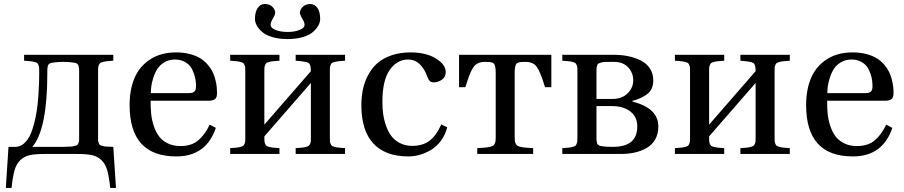

<svg xmlns="http://www.w3.org/2000/svg" viewBox="-20 -761 4469 949"><path d="M8.8 168 22 -35.2H56.2Q78.6 -35.2 97.2 -50.8Q115.7 -66.4 127.7 -90.8Q139.6 -115.2 148.7 -150.1Q157.7 -185.1 162.4 -217.8Q167 -250.5 169.7 -288.8Q172.4 -327.1 173.1 -352.3Q173.8 -377.4 173.8 -402.8Q173.8 -417.5 173.6 -424.6Q173.3 -431.6 170.2 -439.2Q167 -446.8 163.6 -449.5Q160.2 -452.1 150.1 -454.8Q140.1 -457.5 129.9 -458.5Q119.6 -459.5 99.1 -460.9V-490.2H540V-460.9Q519.5 -459.5 509.3 -458.5Q499 -457.5 489 -454.8Q479 -452.1 475.3 -449.5Q471.7 -446.8 468.5 -439.5Q465.3 -432.1 465.1 -424.8Q464.8 -417.5 464.8 -402.8V-89.8Q464.8 -74.2 464.8 -68.1Q464.8 -62 468 -54.2Q471.2 -46.4 473.9 -44.4Q476.6 -42.5 487.3 -39.6Q498 -36.6 508.1 -36.4Q518.1 -36.1 540 -35.2L553.2 168H524.9Q519 111.8 509.8 79.8Q500.5 47.9 480.2 29.3Q460 10.7 433.1 5.4Q406.2 0 357.9 0H204.1Q155.8 0 128.9 5.4Q102.1 10.7 81.8 29.3Q61.5 47.9 52.2 79.8Q43 111.8 37.1 168ZM140.1 -35.2H295.9Q317.9 -36.1 327.9 -36.4Q337.9 -36.6 348.6 -39.6Q359.4 -42.5 362.1 -44.4Q364.7 -46.4 367.9 -54.2Q371.1 -62 371.1 -68.1Q371.1 -74.2 371.1 -89.8V-399.9Q371.1 -411.6 371.1 -416.7Q371.1 -421.9 369.6 -429.4Q368.2 -437 367.2 -439.2Q366.2 -441.4 361.6 -445.3Q356.9 -449.2 353 -450Q349.1 -450.7 339.4 -452.1Q329.6 -453.6 321 -454.1Q312.5 -454.6 295.9 -455.1H289.1Q272.5 -454.6 263.9 -454.1Q255.4 -453.6 245.6 -452.1Q235.8 -450.7 231.9 -450Q228 -449.2 223.4 -445.3Q218.8 -441.4 217.8 -439.2Q216.8 -437 215.3 -429.4Q213.9 -421.9 213.9 -416.7Q213.9 -411.6 213.9 -399.9Q213.9 -122.6 140.1 -35.2Z M620.6 -241.2Q620.6 -317.9 645 -375.5Q669.4 -433.1 722.2 -467.5Q774.9 -502 850.6 -502Q888.2 -502 919.2 -493.7Q950.2 -485.4 970.7 -472.4Q991.2 -459.5 1006.8 -441.2Q1022.5 -422.9 1031 -405Q1039.6 -387.2 1044.7 -366.5Q1049.8 -345.7 1051.3 -330.8Q1052.7 -315.9 1052.7 -300.8Q1052.7 -278.3 1042.2 -270.8Q1031.7 -263.2 1012.7 -263.2H724.6Q724.1 -229.5 727.1 -199.7Q730 -169.9 739.7 -139.6Q749.5 -109.4 765.4 -87.9Q781.2 -66.4 808.6 -52.7Q835.9 -39.1 871.6 -39.1Q926.3 -39.1 959.5 -66.9Q992.7 -94.7 1016.6 -145L1046.9 -128.9Q999 12.2 851.6 12.2Q620.6 12.2 620.6 -241.2ZM725.6 -300.8H914.6Q934.1 -300.8 941.4 -309.1Q948.7 -317.4 948.7 -333Q948.7 -347.7 947 -362.3Q945.3 -377 938.7 -396.7Q932.1 -416.5 921.6 -431.2Q911.1 -445.8 891.1 -456.3Q871.1 -466.8 844.7 -466.8Q815.4 -466.8 792.7 -453.1Q770 -439.5 757.8 -420.4Q745.6 -401.4 737.8 -376.7Q730 -352.1 727.8 -334Q725.6 -315.9 725.6 -300.8Z M1240.2 -667Q1240.2 -702.1 1253.9 -721.7Q1267.6 -741.2 1288.6 -741.2Q1313 -741.2 1326.7 -727.1Q1340.3 -712.9 1340.3 -698.2Q1340.3 -688.5 1328.9 -669.4Q1317.4 -650.4 1317.4 -638.2Q1317.4 -623 1342 -613Q1366.7 -603 1401.4 -603Q1436 -603 1460.7 -613Q1485.4 -623 1485.4 -638.2Q1485.4 -650.4 1473.9 -669.4Q1462.4 -688.5 1462.4 -698.2Q1462.4 -712.9 1476.3 -727.1Q1490.2 -741.2 1514.6 -741.2Q1535.6 -741.2 1549.1 -721.7Q1562.5 -702.1 1562.5 -667Q1562.5 -651.9 1554 -635.7Q1545.4 -619.6 1527.8 -603.8Q1510.3 -587.9 1477.3 -577.9Q1444.3 -567.9 1401.4 -567.9Q1358.4 -567.9 1325.4 -577.9Q1292.5 -587.9 1274.9 -603.8Q1257.3 -619.6 1248.8 -635.7Q1240.2 -651.9 1240.2 -667ZM1117.7 0V-28.8Q1138.2 -30.3 1148.4 -31.2Q1158.7 -32.2 1168.7 -34.9Q1178.7 -37.6 1182.1 -40.3Q1185.5 -43 1188.7 -50.5Q1191.9 -58.1 1192.1 -65.2Q1192.4 -72.3 1192.4 -86.9V-402.8Q1192.4 -417.5 1192.1 -424.6Q1191.9 -431.6 1188.7 -439.2Q1185.5 -446.8 1182.1 -449.5Q1178.7 -452.1 1168.7 -454.8Q1158.7 -457.5 1148.4 -458.5Q1138.2 -459.5 1117.7 -460.9V-490.2H1361.3V-460.9Q1340.8 -459.5 1330.6 -458.5Q1320.3 -457.5 1310.3 -454.8Q1300.3 -452.1 1296.9 -449.5Q1293.5 -446.8 1290.3 -439.2Q1287.1 -431.6 1286.9 -424.6Q1286.6 -417.5 1286.6 -402.8V-145L1516.6 -409.2Q1516.6 -442.4 1505.4 -449.7Q1494.1 -457 1441.4 -460.9V-490.2H1685.5V-460.9Q1665 -459.5 1654.8 -458.5Q1644.5 -457.5 1634.5 -454.8Q1624.5 -452.1 1620.8 -449.5Q1617.2 -446.8 1614 -439.5Q1610.8 -432.1 1610.6 -424.8Q1610.4 -417.5 1610.4 -402.8V-86.9Q1610.4 -72.3 1610.6 -64.9Q1610.8 -57.6 1614 -50.3Q1617.2 -43 1620.8 -40.3Q1624.5 -37.6 1634.5 -34.9Q1644.5 -32.2 1654.8 -31.2Q1665 -30.3 1685.5 -28.8V0H1441.4V-28.8Q1461.9 -30.3 1472.2 -31.2Q1482.4 -32.2 1492.4 -34.9Q1502.4 -37.6 1506.1 -40.3Q1509.8 -43 1512.9 -50.3Q1516.1 -57.6 1516.4 -64.9Q1516.6 -72.3 1516.6 -86.9V-351.1L1286.6 -86.9Q1286.6 -72.3 1286.9 -65.2Q1287.1 -58.1 1290.3 -50.5Q1293.5 -43 1296.9 -40.3Q1300.3 -37.6 1310.3 -34.9Q1320.3 -32.2 1330.6 -31.2Q1340.8 -30.3 1361.3 -28.8V0Z M1766.1 -240.2Q1766.1 -281.7 1773.7 -318.6Q1781.2 -355.5 1799.3 -389.6Q1817.4 -423.8 1844.7 -448.2Q1872.1 -472.7 1914.3 -487.3Q1956.5 -502 2009.3 -502Q2085.9 -502 2134.5 -471.9Q2183.1 -441.9 2183.1 -404.8Q2183.1 -379.4 2163.8 -366.7Q2144.5 -354 2124.5 -354Q2111.3 -354 2104.7 -360.1Q2098.1 -366.2 2093.3 -379.9Q2061 -466.8 1998 -466.8Q1941.9 -466.8 1906 -415Q1870.1 -363.3 1870.1 -257.8Q1870.1 -227.1 1873.8 -198.7Q1877.4 -170.4 1887.7 -140.6Q1897.9 -110.8 1913.8 -89.4Q1929.7 -67.9 1956.3 -54Q1982.9 -40 2017.1 -40Q2070.3 -40 2103.8 -65.9Q2137.2 -91.8 2161.1 -146L2190.4 -131.8Q2180.7 -93.8 2158.9 -64.7Q2137.2 -35.6 2109.6 -19.5Q2082 -3.4 2054 4.4Q2025.9 12.2 1998 12.2Q1884.8 12.2 1825.4 -51.8Q1766.1 -115.7 1766.1 -240.2Z M2249 -330.1V-490.2H2705.1V-330.1H2673.8Q2650.9 -406.7 2632.8 -430.9Q2614.7 -455.1 2578.1 -455.1H2572.3Q2559.1 -455.1 2552.7 -454.3Q2546.4 -453.6 2539.6 -450.9Q2532.7 -448.2 2530 -442.1Q2527.3 -436 2525.6 -426Q2523.9 -416 2523.9 -399.9V-86.9Q2523.9 -73.2 2524.7 -65.4Q2525.4 -57.6 2529.3 -50.5Q2533.2 -43.5 2537.6 -40.5Q2542 -37.6 2554.4 -34.9Q2566.9 -32.2 2579.1 -31.2Q2591.3 -30.3 2615.2 -28.8V0H2338.9V-28.8Q2362.8 -30.3 2375 -31.2Q2387.2 -32.2 2399.7 -34.9Q2412.1 -37.6 2416.5 -40.5Q2420.9 -43.5 2424.8 -50.5Q2428.7 -57.6 2429.4 -65.4Q2430.2 -73.2 2430.2 -86.9V-399.9Q2430.2 -416 2428.5 -426Q2426.8 -436 2424.1 -442.1Q2421.4 -448.2 2414.6 -450.9Q2407.7 -453.6 2401.4 -454.3Q2395 -455.1 2381.8 -455.1H2376Q2339.4 -455.1 2321.3 -430.9Q2303.2 -406.7 2280.3 -330.1Z M2759.3 0V-28.8Q2779.8 -30.3 2790 -31.2Q2800.3 -32.2 2810.3 -34.9Q2820.3 -37.6 2823.7 -40.3Q2827.1 -43 2830.3 -50.5Q2833.5 -58.1 2833.7 -65.2Q2834 -72.3 2834 -86.9V-402.8Q2834 -417.5 2833.7 -424.6Q2833.5 -431.6 2830.3 -439.2Q2827.1 -446.8 2823.7 -449.5Q2820.3 -452.1 2810.3 -454.8Q2800.3 -457.5 2790 -458.5Q2779.8 -459.5 2759.3 -460.9V-490.2H3013.2Q3050.8 -490.2 3084.2 -483.4Q3117.7 -476.6 3146.5 -462.4Q3175.3 -448.2 3192.1 -422.9Q3209 -397.5 3209 -363.8Q3209 -321.8 3182.9 -299.1Q3156.7 -276.4 3106 -262.2V-258.8Q3233.9 -226.6 3233.9 -136.2Q3233.9 -99.6 3218.8 -72.5Q3203.6 -45.4 3177 -30Q3150.4 -14.6 3118.2 -7.3Q3085.9 0 3047.9 0ZM2928.2 -89.8Q2928.2 -77.6 2928.2 -72.8Q2928.2 -67.9 2929.7 -60.3Q2931.2 -52.7 2931.9 -50.8Q2932.6 -48.8 2937.5 -44.7Q2942.4 -40.5 2946 -40Q2949.7 -39.6 2959.7 -37.8Q2969.7 -36.1 2978 -35.9Q2986.3 -35.6 3002.9 -35.2H3010.3Q3129.9 -35.2 3129.9 -136.2Q3129.9 -183.1 3095.7 -210Q3061.5 -236.8 3002 -236.8H2928.2ZM2928.2 -272H3007.8Q3054.2 -272 3082 -299.6Q3109.9 -327.1 3109.9 -363.8Q3109.9 -400.4 3085.2 -427.7Q3060.5 -455.1 3015.1 -455.1H3002.9Q2982.4 -455.1 2971.2 -454.8Q2960 -454.6 2950.4 -451.7Q2940.9 -448.7 2937.3 -446.8Q2933.6 -444.8 2931.2 -436.5Q2928.7 -428.2 2928.5 -422.1Q2928.2 -416 2928.2 -399.9Z M3315.9 0V-28.8Q3336.4 -30.3 3346.7 -31.2Q3356.9 -32.2 3366.9 -34.9Q3377 -37.6 3380.4 -40.3Q3383.8 -43 3387 -50.5Q3390.1 -58.1 3390.4 -65.2Q3390.6 -72.3 3390.6 -86.9V-402.8Q3390.6 -417.5 3390.4 -424.6Q3390.1 -431.6 3387 -439.2Q3383.8 -446.8 3380.4 -449.5Q3377 -452.1 3366.9 -454.8Q3356.9 -457.5 3346.7 -458.5Q3336.4 -459.5 3315.9 -460.9V-490.2H3559.6V-460.9Q3539.1 -459.5 3528.8 -458.5Q3518.6 -457.5 3508.5 -454.8Q3498.5 -452.1 3495.1 -449.5Q3491.7 -446.8 3488.5 -439.2Q3485.4 -431.6 3485.1 -424.6Q3484.9 -417.5 3484.9 -402.8V-145L3714.8 -409.2Q3714.8 -442.4 3703.6 -449.7Q3692.4 -457 3639.6 -460.9V-490.2H3883.8V-460.9Q3863.3 -459.5 3853 -458.5Q3842.8 -457.5 3832.8 -454.8Q3822.8 -452.1 3819.1 -449.5Q3815.4 -446.8 3812.3 -439.5Q3809.1 -432.1 3808.8 -424.8Q3808.6 -417.5 3808.6 -402.8V-86.9Q3808.6 -72.3 3808.8 -64.9Q3809.1 -57.6 3812.3 -50.3Q3815.4 -43 3819.1 -40.3Q3822.8 -37.6 3832.8 -34.9Q3842.8 -32.2 3853 -31.2Q3863.3 -30.3 3883.8 -28.8V0H3639.6V-28.8Q3660.2 -30.3 3670.4 -31.2Q3680.7 -32.2 3690.7 -34.9Q3700.7 -37.6 3704.3 -40.3Q3708 -43 3711.2 -50.3Q3714.4 -57.6 3714.6 -64.9Q3714.8 -72.3 3714.8 -86.9V-351.1L3484.9 -86.9Q3484.9 -72.3 3485.1 -65.2Q3485.4 -58.1 3488.5 -50.5Q3491.7 -43 3495.1 -40.3Q3498.5 -37.6 3508.5 -34.9Q3518.6 -32.2 3528.8 -31.2Q3539.1 -30.3 3559.6 -28.8V0Z M3964.4 -241.2Q3964.4 -317.9 3988.8 -375.5Q4013.2 -433.1 4065.9 -467.5Q4118.7 -502 4194.3 -502Q4231.9 -502 4262.9 -493.7Q4293.9 -485.4 4314.5 -472.4Q4335 -459.5 4350.6 -441.2Q4366.2 -422.9 4374.8 -405Q4383.3 -387.2 4388.4 -366.5Q4393.6 -345.7 4395 -330.8Q4396.5 -315.9 4396.5 -300.8Q4396.5 -278.3 4386 -270.8Q4375.5 -263.2 4356.4 -263.2H4068.4Q4067.9 -229.5 4070.8 -199.7Q4073.7 -169.9 4083.5 -139.6Q4093.3 -109.4 4109.1 -87.9Q4125 -66.4 4152.3 -52.7Q4179.7 -39.1 4215.3 -39.1Q4270 -39.1 4303.2 -66.9Q4336.4 -94.7 4360.4 -145L4390.6 -128.9Q4342.8 12.2 4195.3 12.2Q3964.4 12.2 3964.4 -241.2ZM4069.3 -300.8H4258.3Q4277.8 -300.8 4285.2 -309.1Q4292.5 -317.4 4292.5 -333Q4292.5 -347.7 4290.8 -362.3Q4289.1 -377 4282.5 -396.7Q4275.9 -416.5 4265.4 -431.2Q4254.9 -445.8 4234.9 -456.3Q4214.8 -466.8 4188.5 -466.8Q4159.2 -466.8 4136.5 -453.1Q4113.8 -439.5 4101.6 -420.4Q4089.4 -401.4 4081.5 -376.7Q4073.7 -352.1 4071.5 -334Q4069.3 -315.9 4069.3 -300.8Z"/></svg>

Font: Heuristica
Style: Regular
Weight: 400
Version: Version 1.0.2